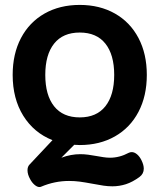

<svg xmlns="http://www.w3.org/2000/svg" viewBox="-20 -610 640 770"><path d="M568.8 -309.6Q568.8 -225.1 535.4 -161.4Q502 -97.7 440.9 -63Q379.9 -28.3 299.8 -28.3Q287.6 -28.3 277.8 -29.3L226.1 22.5Q264.2 8.3 302.2 8.3Q317.4 8.3 334.2 10.5Q351.1 12.7 366.2 15.6Q379.9 18.1 394.3 20.3Q408.7 22.5 421.4 22.5Q459.5 22.5 496.1 2.9Q502 0 508.3 0Q519 0 529.5 8.8Q540 17.6 547.4 32.7Q556.6 51.3 556.6 66.4Q556.6 86.9 539.6 99.6Q511.7 120.1 485.1 128.7Q458.5 137.2 430.7 137.2Q413.1 137.2 394.8 134.5Q376.5 131.8 351.6 127Q319.8 121.1 299.6 118.4Q279.3 115.7 256.8 115.7Q199.2 115.7 145 138.7Q142.1 140.1 138.2 140.1Q128.9 140.1 118.7 131.3Q108.4 122.6 101.1 108.9Q90.3 89.8 90.3 72.8Q90.3 58.1 98.6 49.8L190.4 -47.9Q115.7 -77.6 73.2 -146Q30.8 -214.4 30.8 -309.6Q30.8 -394 64.2 -457.5Q97.7 -521 158.7 -555.7Q219.7 -590.3 299.8 -590.3Q379.9 -590.3 440.9 -555.7Q502 -521 535.4 -457.5Q568.8 -394 568.8 -309.6ZM161.6 -309.6Q161.6 -228.5 197 -183.8Q232.4 -139.2 299.8 -139.2Q367.2 -139.2 402.6 -183.8Q438 -228.5 438 -309.6Q438 -390.6 402.6 -435.1Q367.2 -479.5 299.8 -479.5Q232.4 -479.5 197 -435.1Q161.6 -390.6 161.6 -309.6Z"/></svg>

Font: Courier Prime
Style: Bold
Weight: 700
Designer: Alan Dague-Greene, Quote-Unquote Apps
Foundry: Quote-Unquote Apps
Version: Version 3.018